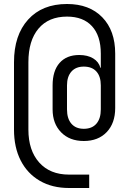

<svg xmlns="http://www.w3.org/2000/svg" viewBox="-20 -760 640 960"><path d="M325 180Q241 180 179 144Q117 108 83.5 42.5Q50 -23 50 -112V-449Q50 -584 120.5 -662Q191 -740 315 -740Q427 -740 491.5 -673.5Q556 -607 556 -492V-220Q556 -144 513.5 -99.5Q471 -55 399 -55Q328 -55 285.5 -98.5Q243 -142 243 -213V-333Q243 -406 278 -445.5Q313 -485 376 -485Q418 -485 446 -468Q474 -451 482 -421H484V-492Q484 -581 440 -629Q396 -677 315 -677Q223 -677 172.5 -617Q122 -557 122 -449V-112Q122 -8 176 52.5Q230 113 325 113H426V180ZM399 -116Q440 -116 462 -141.5Q484 -167 484 -213V-333Q484 -378 462 -402.5Q440 -427 399 -427Q359 -427 337 -402Q315 -377 315 -333V-213Q315 -167 337 -141.5Q359 -116 399 -116Z"/></svg>

Font: JetBrains Mono NL Light
Style: Regular
Weight: 300
Monospace: yes
Designer: Philipp Nurullin, Konstantin Bulenkov
Foundry: JetBrains
Version: Version 2.305; ttfautohint (v1.8.4.7-5d5b)